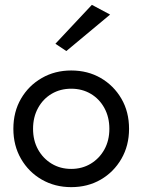

<svg xmlns="http://www.w3.org/2000/svg" viewBox="-20 -760 586 790"><path d="M253 -550 208 -580 358 -740 433 -700ZM35 -230Q35 -300 66.5 -354Q98 -408 152 -439Q206 -470 273 -470Q341 -470 394.5 -439Q448 -408 479.5 -354Q511 -300 511 -230Q511 -161 479.5 -106.5Q448 -52 394.5 -21Q341 10 273 10Q206 10 152 -21Q98 -52 66.5 -106.5Q35 -161 35 -230ZM116 -230Q116 -182 136.5 -145Q157 -108 192.5 -86.5Q228 -65 273 -65Q318 -65 353.5 -86.5Q389 -108 409.5 -145Q430 -182 430 -230Q430 -278 409.5 -315.5Q389 -353 353.5 -374Q318 -395 273 -395Q228 -395 192.5 -374Q157 -353 136.5 -315.5Q116 -278 116 -230Z"/></svg>

Font: Venryn Sans
Style: Regular
Weight: 400
Designer: Owen Earl, indestructible type* (font) & Cristiano Sobral (main changes)
Version: Version 3.600; ttfautohint (v1.8.3)